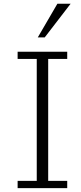

<svg xmlns="http://www.w3.org/2000/svg" viewBox="-20 -980 424 1000"><path d="M278.8 -960.4 176.8 -785.2H212.9L347.7 -960.4ZM330.1 -710.4H71.8V-672.9H171.4V-38.1H71.8V0H330.1V-38.1H231V-672.9H330.1Z"/></svg>

Font: My Font
Style: ExtraLight
Weight: 500
Designer: Vernon Adams
Foundry: newtypography
Version: Version 0.001